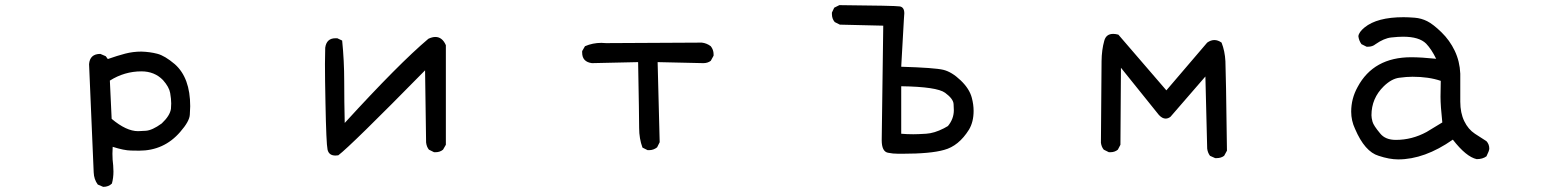

<svg xmlns="http://www.w3.org/2000/svg" viewBox="-20 -595 6040 748"><path d="M382 133 361 124Q346 104 345 76.5Q344 49 327 -345Q330 -385 371 -385L392 -376L400 -365Q437 -378 467.5 -386Q498 -394 531 -394Q564 -393 593 -385.5Q622 -378 661 -345Q721 -292 721 -181Q721 -174 719.5 -148Q718 -122 682 -81Q619 -8 522 -8Q517 -8 490 -8.5Q463 -9 419 -23Q418 -10 418 4Q418 27 421 50L422 73Q422 98 416 120Q403 133 382 133ZM518 -84Q522 -84 547.5 -85.5Q573 -87 610 -114Q642 -144 646 -171Q647 -181 647 -192Q647 -209 643 -232.5Q639 -256 615 -283Q582 -317 531 -317Q465 -317 408 -281L415 -132Q472 -84 518 -84Z M1287 11Q1261 11 1256 -12.5Q1251 -36 1248 -193Q1246 -287 1246 -346L1247 -409Q1252 -446 1287 -446H1294L1313 -437Q1321 -358 1321 -278Q1321 -198 1323 -116Q1534 -347 1649 -444Q1664 -451 1676 -451Q1703 -451 1717 -419V-31L1706 -12Q1694 -2 1677 -2H1671L1651 -12Q1642 -23 1640 -40L1636 -321Q1347 -27 1298 10Z M2509 -10H2503L2483 -20Q2470 -55 2470 -96.5Q2470 -138 2466 -353L2286 -349Q2248 -354 2248 -390V-396L2259 -415Q2289 -428 2323 -428L2341 -427L2714 -429Q2733 -427 2749 -415Q2760 -401 2760 -384V-378L2749 -358Q2737 -349 2720 -349L2542 -353L2550 -41L2540 -21Q2526 -10 2509 -10Z M3495 4H3480Q3458 4 3439 0Q3415 -5 3415 -49L3421 -495L3252 -499L3232 -509Q3221 -522 3221 -540V-546L3230 -565L3250 -575Q3468 -573 3485.5 -570Q3503 -567 3503 -543Q3503 -539 3501.5 -521Q3500 -503 3491 -335Q3622 -331 3655 -323Q3688 -315 3722.5 -282Q3757 -249 3766 -214Q3773 -188 3773 -163Q3773 -120 3755 -90Q3715 -26 3658 -11Q3606 4 3495 4ZM3538 -72Q3556 -72 3588 -74Q3620 -76 3657 -95L3673 -104Q3696 -132 3696 -166Q3696 -169 3695 -189.5Q3694 -210 3662 -233.5Q3630 -257 3491 -259V-74Q3513 -72 3538 -72Z M4720 21H4714L4694 12Q4685 0 4683 -16L4676 -297L4540 -140Q4531 -133 4521 -133Q4508 -133 4495 -147L4347 -331L4345 -31L4335 -12Q4323 -2 4306 -2H4300L4280 -12Q4271 -23 4269 -39Q4271 -312 4271.5 -356.5Q4272 -401 4282 -436Q4289 -463 4317 -463Q4326 -463 4337 -460L4524 -243L4683 -429Q4697 -439 4711 -439Q4725 -439 4739 -429Q4752 -396 4754 -356.5Q4756 -317 4760 -8L4749 12Q4737 21 4720 21Z M5427 26Q5393 26 5351 12Q5297 -4 5259 -93Q5244 -125 5244 -160Q5244 -211 5269 -256Q5331 -372 5478 -372Q5516 -372 5575 -366Q5557 -403 5536 -425Q5509 -452 5446 -452Q5428 -452 5400 -449Q5372 -446 5339 -423Q5327 -413 5310 -413H5304L5284 -423Q5274 -437 5272 -454Q5274 -470 5296 -488Q5345 -528 5448 -528Q5466 -528 5491.5 -526Q5517 -524 5540 -512.5Q5563 -501 5595.5 -469.5Q5628 -438 5647.5 -397Q5667 -356 5669 -308V-199Q5669 -155 5684.5 -123Q5700 -91 5726 -74Q5752 -57 5771 -45Q5782 -33 5782 -16Q5782 -8 5771 14Q5756 25 5733 25Q5692 16 5640 -51Q5530 26 5427 26ZM5418 -50Q5481 -50 5538 -81L5599 -118Q5592 -183 5592 -218L5593 -280Q5546 -296 5483 -296Q5460 -296 5430.5 -292Q5401 -288 5371 -259Q5323 -212 5323 -146Q5323 -136 5327 -121Q5331 -106 5357 -75Q5377 -50 5418 -50Z"/></svg>

Font: Xiaolai Mono SC
Style: Regular
Weight: 400
Monospace: yes
Designer: LXGW / Nozomi Seto
Version: Version 3.113;September 30, 2024